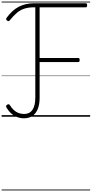

<svg xmlns="http://www.w3.org/2000/svg" viewBox="-20 -1435 1128 2360"><path d="M275 19Q229 19 189 3.5Q149 -12 116.5 -41.5Q84 -71 59 -114Q53 -125 55.5 -133.5Q58 -142 68 -148Q79 -155 87 -153.5Q95 -152 101 -143Q123 -107 149.5 -82.5Q176 -58 208 -46Q240 -34 276 -34Q344 -34 379 -85Q414 -136 414 -235V-1345H396Q332 -1345 282 -1329.5Q232 -1314 189 -1278.5Q146 -1243 100 -1185Q93 -1176 84.5 -1175.5Q76 -1175 66 -1183Q56 -1190 55.5 -1199Q55 -1208 62 -1217Q94 -1261 130 -1294.5Q166 -1328 207.5 -1350Q249 -1372 296.5 -1383.5Q344 -1395 400 -1395H1034Q1042 -1395 1046.5 -1389.5Q1051 -1384 1051 -1370Q1051 -1356 1046.5 -1350.5Q1042 -1345 1034 -1345H467V-722H943Q951 -722 955 -716.5Q959 -711 959 -698Q959 -684 955 -678Q951 -672 943 -672H467V-231Q467 -152 444.5 -96Q422 -40 379.5 -10.5Q337 19 275 19ZM0 895H1088V905H0ZM0 -20H1088V0H0ZM0 -505H1088V-500H0ZM0 -1415H1088V-1405H0Z"/></svg>

Font: Playwrite BE WAL Guides
Style: Regular
Weight: 400
Designer: Veronika Burian, José Scaglione
Foundry: TypeTogether
Version: Version 1.003